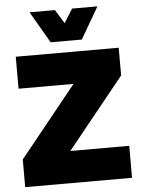

<svg xmlns="http://www.w3.org/2000/svg" viewBox="-59 -934 726 981"><g transform="rotate(-5 304.0 -444.0)"><path d="M578 0V-164H276L568 -526V-668H40V-504H322L30 -142V0ZM384 -726 478 -888H348L304 -817L260 -888H130L224 -726Z"/></g></svg>

Font: Gantari Black
Style: Regular
Weight: 900
Designer: Anugrah Pasau
Foundry: Lafontype
Version: Version 1.000